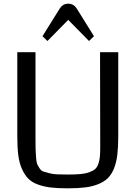

<svg xmlns="http://www.w3.org/2000/svg" viewBox="-20 -1012 744 1044"><path d="M74 0ZM623 -728V-272Q623 -213 618 -171Q613 -129 600 -96.5Q587 -64 567 -44Q547 -24 515 -11Q483 2 443.5 7Q404 12 348 12Q294 12 256 7.5Q218 3 185.5 -9Q153 -21 133.5 -41Q114 -61 99.5 -93Q85 -125 79.5 -168Q74 -211 74 -272V-728H173V-259Q173 -219 173.5 -201Q174 -183 176 -156.5Q178 -130 182 -120.5Q186 -111 195 -97Q204 -83 215.5 -79.5Q227 -76 247 -70.5Q267 -65 290.5 -64Q314 -63 348 -63Q389 -63 417 -65.5Q445 -68 465.5 -75.5Q486 -83 497 -92.5Q508 -102 514.5 -120.5Q521 -139 523 -159Q525 -179 525 -212L524 -728ZM351 -904 238 -789 211 -815 305 -966Q322 -992 351 -992Q380 -992 397 -966L491 -815L464 -789Z"/></svg>

Font: Myanmar Chatu
Style: Regular
Weight: 400
Designer: Danh Hong
Foundry: Google Inc.
Version: Version 2.00 November 20, 2015